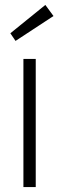

<svg xmlns="http://www.w3.org/2000/svg" viewBox="-20 -759 240 779"><path d="M75 0V-520H125V0ZM43 -593 22 -624 164 -739 197 -694Z"/></svg>

Font: Mach ExtraLight
Style: Regular
Weight: 250
Version: Version 1.002